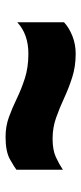

<svg xmlns="http://www.w3.org/2000/svg" viewBox="179 -657 292 690"><g transform="rotate(-90 325.0 -312.0)"><path d="M590 -228Q571 -210 541 -198Q511 -186 477 -186Q431 -186 392 -198.5Q353 -211 317.5 -227.5Q282 -244 246.5 -256.5Q211 -269 172 -269Q131 -269 106 -257.5Q81 -246 60 -232V-399Q69 -406 97 -422Q125 -438 178 -438Q216 -438 249 -426Q282 -414 316 -397.5Q350 -381 389 -368.5Q428 -356 477 -356Q547 -356 590 -396Z"/></g></svg>

Font: Georama Extended ExtraBold
Style: Regular
Weight: 800
Width: 7
Designer: Jean-Baptiste Levee
Foundry: Production Type
Version: Version 1.000